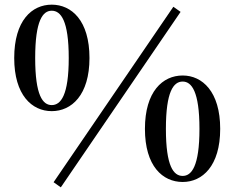

<svg xmlns="http://www.w3.org/2000/svg" viewBox="-20 -771 1006 824"><path d="M202 -294C287 -294 364 -363 364 -522C364 -683 287 -751 202 -751C117 -751 41 -683 41 -522C41 -363 117 -294 202 -294ZM202 -320C164 -320 131 -360 131 -522C131 -684 164 -725 202 -725C241 -725 275 -683 275 -522C275 -362 241 -320 202 -320ZM764 10C848 10 925 -58 925 -218C925 -378 848 -447 764 -447C678 -447 602 -378 602 -218C602 -58 678 10 764 10ZM764 -16C725 -16 692 -57 692 -218C692 -379 725 -421 764 -421C802 -421 836 -379 836 -218C836 -57 802 -16 764 -16ZM241 33 755 -720 724 -742 210 11Z"/></svg>

Font: Noto Serif CJK TC
Style: Bold
Weight: 700
Designer: Ryoko NISHIZUKA 西塚涼子 (kana & ideographs); Frank Grießhammer (Latin, Greek & Cyrillic); Wenlong ZHANG 张文龙 (bopomofo); San
Foundry: Adobe
Version: Version 2.001;hotconv 1.1.0;makeotfexe 2.6.0